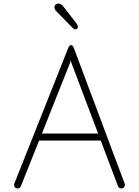

<svg xmlns="http://www.w3.org/2000/svg" viewBox="-20 -1067 789 1090"><path d="M688 -24Q689 -22 689 -18Q689 -9 683.5 -3Q678 3 669 3Q656 3 650 -10L552 -269H202L98 -9Q93 3 79 3Q71 3 65.5 -3Q60 -9 60 -17Q60 -22 61 -24L368 -796Q374 -811 384 -811Q393 -811 399 -795ZM378 -711 218 -309H537L385 -711L382 -726ZM394 -907 297 -1006Q294 -1009 291.5 -1015Q289 -1021 289 -1026Q289 -1035 295 -1041Q301 -1047 310 -1047Q326 -1047 338 -1032L415 -933Q422 -923 422 -912Q422 -908 418 -904Q414 -900 409 -900Q401 -900 394 -907Z"/></svg>

Font: Tsukimi Rounded Light
Style: Regular
Weight: 300
Designer: Takashi Funayama
Foundry: Takashi Funayama
Version: Version 1.032; ttfautohint (v1.8.3)